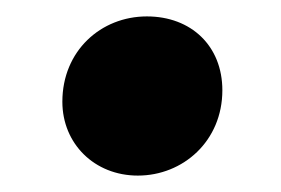

<svg xmlns="http://www.w3.org/2000/svg" viewBox="-20 -398 342 234"><path d="M148 -184C203 -184 251 -226 251 -288C251 -342 213 -378 159 -378C103 -378 56 -336 56 -274C56 -223 95 -184 148 -184Z"/></svg>

Font: AWKNG-Font
Style: Bold Italic
Weight: 700
Italic angle: -11.3°
Designer: Awakening Church
Foundry: Awakening Church
Version: Version 1.700;PS 001.700;hotconv 1.0.88;makeotf.lib2.5.64775